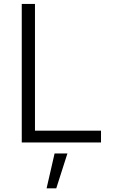

<svg xmlns="http://www.w3.org/2000/svg" viewBox="-20 -748 600 1008"><path d="M94.2 0V-727.5H163.6V-62H510.3V0ZM224.6 240.7 266.6 57.6H334L275.4 240.7Z"/></svg>

Font: Inter 16pt Light
Style: Regular
Weight: 300
Version: Version 4.001;git-66647c0bb